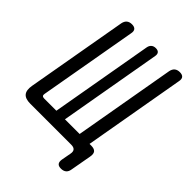

<svg xmlns="http://www.w3.org/2000/svg" viewBox="-258 -854 1109 1109"><g transform="rotate(45 296.0 -300.0)"><path d="M450 140Q430 140 422 130Q414 120 417 100L428 40Q432 20 423.5 10Q415 0 395 0H60Q19 0 3 -19.5Q-13 -39 -6 -80L103 -700Q107 -720 119 -730Q131 -740 151 -740Q171 -740 179.5 -730Q188 -720 184 -700L78 -98Q76 -88 80.5 -83Q85 -78 95 -78H195L305 -705Q308 -722 318.5 -731Q329 -740 346 -740Q363 -740 370.5 -731Q378 -722 375 -705L265 -78H385L494 -700Q498 -720 510 -730Q522 -740 542 -740Q562 -740 570.5 -730Q579 -720 575 -700L466 -78H479Q505 -78 515 -66Q525 -54 520 -28L497 100Q494 120 482 130Q470 140 450 140Z"/></g></svg>

Font: Maple Mono
Style: Italic
Weight: 400
Italic angle: -10°
Monospace: yes
Designer: subframe7536
Version: Version 7.300